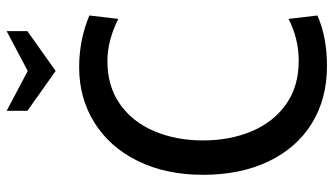

<svg xmlns="http://www.w3.org/2000/svg" viewBox="-228 -738 981 564"><g transform="rotate(-90 262.0 -456.5)"><path d="M30 -350Q30 -459 70.5 -541.5Q111 -624 183 -669Q255 -714 346 -714Q426 -714 498 -684L488 -599Q424 -631 364 -631Q290 -631 237.5 -594Q185 -557 158 -493Q131 -429 131 -350Q131 -271 158 -207Q185 -143 237.5 -106Q290 -69 365 -69Q430 -69 488 -99L498 -14Q434 14 350 14Q253 14 181 -30.5Q109 -75 69.5 -157.5Q30 -240 30 -350ZM335 -865 452 -927V-866L335 -783L218 -866V-927Z"/></g></svg>

Font: Cabin Condensed
Style: Regular
Weight: 400
Width: 3
Designer: Pablo Impallari
Foundry: Pablo Impallari. http://www.impallari.com Igino Marini. http://www.ikern.com
Version: Version 2.200